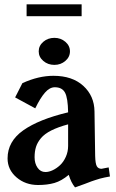

<svg xmlns="http://www.w3.org/2000/svg" viewBox="-20 -833 525 867"><path d="M287.6 -174.3V-271.5Q242.2 -259.3 211.7 -243.9Q181.2 -228.5 165 -209.2Q148.9 -189.9 142.6 -169.7Q136.2 -149.4 136.2 -123Q136.2 -94.7 149.7 -75.4Q163.1 -56.2 185.1 -56.2Q200.7 -56.2 218.3 -64.5Q235.8 -72.8 251.5 -87.4Q267.1 -102.1 277.3 -125Q287.6 -147.9 287.6 -174.3ZM221.2 -490.7Q306.6 -490.7 356.2 -445.3Q405.8 -399.9 406.7 -330.1L409.7 -128.9Q410.6 -93.8 417.2 -82.3Q423.8 -70.8 438.5 -70.8Q441.9 -70.8 470.7 -77.1L476.6 -36.1Q464.8 -34.2 452.4 -31.5Q439.9 -28.8 431.2 -26.4Q422.4 -23.9 410.6 -20Q398.9 -16.1 393.3 -14.2Q387.7 -12.2 376 -7.6Q364.3 -2.9 361.3 -2Q356 0 318.8 13.2Q300.8 -8.8 290.5 -43.5Q257.8 -16.1 225.8 -6.8Q193.8 2.4 151.9 2.4Q94.7 2.4 54.4 -32.2Q14.2 -66.9 14.2 -117.7Q14.2 -194.3 85 -244.4Q155.8 -294.4 287.6 -325.7Q286.6 -391.1 273.4 -415Q260.3 -439 227.5 -439Q204.1 -439 182.9 -414.6Q161.6 -390.1 139.2 -343.8L48.3 -393.1L81.1 -457.5Q153.8 -490.7 221.2 -490.7ZM225.6 -662.1Q254.4 -662.1 275.1 -644.3Q295.9 -626.5 295.9 -601.1Q295.9 -575.7 275.1 -557.9Q254.4 -540 225.6 -540Q196.3 -540 175.5 -557.9Q154.8 -575.7 154.8 -601.1Q154.8 -626.5 175.5 -644.3Q196.3 -662.1 225.6 -662.1ZM348.6 -813.5V-759.8H100.1V-813.5Z"/></svg>

Font: Flanker
Style: Bold
Weight: 700
Designer: Flanker
Foundry: Flanker
Version: Version 2.021